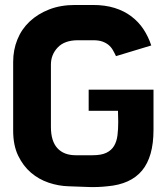

<svg xmlns="http://www.w3.org/2000/svg" viewBox="-20 -698 668 773"><path d="M598 -337V-175Q598 -67 552 -11.5Q506 44 412 52Q376 56 339.5 55Q303 54 257 52Q216 51 176 37.5Q136 24 104.5 -3Q73 -30 53 -71.5Q33 -113 33 -172V-449Q33 -497 50 -539Q67 -581 99.5 -611.5Q132 -642 178 -660Q224 -678 283 -678H354Q403 -678 441.5 -666Q480 -654 509 -632Q538 -610 557.5 -580.5Q577 -551 589 -515L447 -472Q441 -485 434 -497Q427 -509 416.5 -517.5Q406 -526 391.5 -531Q377 -536 355 -536H294Q240 -536 212.5 -507Q185 -478 185 -438V-187Q185 -130 211 -101.5Q237 -73 285 -73H353Q388 -73 408.5 -83Q429 -93 439.5 -111Q450 -129 453 -153.5Q456 -178 456 -207L455 -252H337V-337Z"/></svg>

Font: BM HANNA
Style: Regular
Weight: 400
Designer: BONGJIN KIM, JAEHYUN KEUM, MINJUNG KIM, JUHEE TAE
Foundry: WOOWA BROTHERS Corporation.
Version: Version 1.000